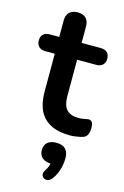

<svg xmlns="http://www.w3.org/2000/svg" viewBox="-143 -703 670 1037"><g transform="rotate(15 191.5 -184.5)"><path d="M289 10Q224 10 180.5 -12Q137 -34 116 -76.5Q95 -119 95 -182V-395H43Q19 -395 6 -407.5Q-7 -420 -7 -442Q-7 -465 6 -477Q19 -489 43 -489H95V-580Q95 -611 111.5 -627Q128 -643 158 -643Q188 -643 204 -627Q220 -611 220 -580V-489H326Q350 -489 363 -477Q376 -465 376 -442Q376 -420 363 -407.5Q350 -395 326 -395H220V-189Q220 -141 241 -117Q262 -93 309 -93Q326 -93 339 -96Q352 -99 362 -100Q374 -101 382 -92.5Q390 -84 390 -58Q390 -38 383.5 -22.5Q377 -7 360 -1Q347 3 326 6.5Q305 10 289 10ZM256 260Q246 272 233.5 274Q221 276 211.5 269.5Q202 263 200.5 251.5Q199 240 209 225Q219 211 224 193.5Q229 176 229 163L232 184Q198 184 180 168.5Q162 153 162 125Q162 97 179.5 82Q197 67 229 67Q262 67 279.5 84Q297 101 297 136Q297 157 292.5 179Q288 201 279 222Q270 243 256 260Z"/></g></svg>

Font: Nunito ExtraLight
Style: Bold
Weight: 700
Version: Version 3.602